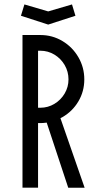

<svg xmlns="http://www.w3.org/2000/svg" viewBox="-20 -868 456 888"><path d="M84 -706H156V0H84ZM185.3 -333.2 247.4 -356.2 371.4 0.3H295.6ZM126.3 -369.7H166.7Q201.8 -369.7 231.7 -387.7Q261.5 -405.7 279.2 -435.7Q296.8 -465.7 296.8 -500.8Q296.8 -536.6 279.2 -567Q261.5 -597.3 231.7 -615.4Q201.8 -633.4 166.7 -633.4H141.8V-706H167.4Q222.1 -706 268.7 -678.2Q315.3 -650.4 342.6 -603.3Q369.9 -556.2 369.9 -500.8Q369.9 -445.4 342.6 -399.2Q315.3 -353 268.7 -326.2Q222.1 -299.5 167.4 -298.7H126.3ZM76.9 -795.1 92.9 -847.5 202.9 -815.2 313 -847.5 328.9 -795.1 202.9 -754.3Z"/></svg>

Font: Lineal Thin
Style: Regular
Weight: 200
Designer: Created by Frank Adebiaye with contributions from Anton Moglia & Ariel Martín Pérez
Created by Frank ADEBIAYE with FontF
Foundry: Velvetyne Type Foundry
Version: Version 2.000;Glyphs 3.2 (3227)